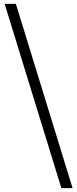

<svg xmlns="http://www.w3.org/2000/svg" viewBox="-20 -797 400 992"><path d="M297 175 4 -777H62L355 175Z"/></svg>

Font: GenRyuMin TW M
Style: Regular
Weight: 500
Version: Version 1.501;PS 1;hotconv 16.6.51;makeotf.lib2.5.65220